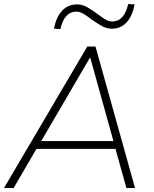

<svg xmlns="http://www.w3.org/2000/svg" viewBox="-26 -937 767 957"><path d="M-6 0 409 -705H450L647 0H604L547 -204L569 -195H132L161 -204L42 0ZM422 -649 176 -228 155 -234H558L541 -228L424 -649ZM275 -792 243 -794Q254 -852 283.5 -883.5Q313 -915 357 -915Q386 -915 411 -900Q436 -885 459 -868Q479 -853 497 -841.5Q515 -830 534 -830Q593 -830 613 -917L645 -915Q634 -857 605 -825.5Q576 -794 532 -794Q503 -794 477.5 -809.5Q452 -825 429 -841Q410 -856 391 -867.5Q372 -879 354 -879Q295 -879 275 -792Z"/></svg>

Font: Mulish ExtraLight
Style: Italic
Weight: 200
Italic angle: -9°
Designer: Vernon Adams
Foundry: Vernon Adams
Version: Version 3.603